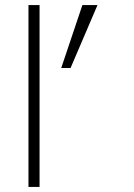

<svg xmlns="http://www.w3.org/2000/svg" viewBox="-20 -742 530 762"><path d="M93 0H137V-722H93ZM367 -722H307L223 -472H260Z"/></svg>

Font: Perun ExtraLight
Style: Regular
Weight: 200
Foundry: Copyright (c) Stefan Peev, Context Ltd, 2016
Version: Version 1.089